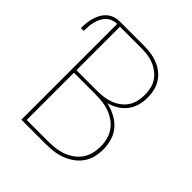

<svg xmlns="http://www.w3.org/2000/svg" viewBox="-218 -875 1015 1015"><g transform="rotate(45 289.5 -367.5)"><path d="M99 0V-716Q82 -716 66 -710Q50 -704 38 -692Q26 -680 18.5 -664.5Q11 -649 7 -632.5Q3 -616 1.5 -599Q0 -582 0 -565H-21Q-21 -585 -19 -604.5Q-17 -624 -11.5 -642.5Q-6 -661 3.5 -678.5Q13 -696 27.5 -709Q42 -722 60.5 -728.5Q79 -735 99 -735H280Q306 -735 332 -731.5Q358 -728 382.5 -718.5Q407 -709 428 -692.5Q449 -676 463 -654Q477 -632 483 -606Q489 -580 489 -554Q489 -524 481 -495.5Q473 -467 455 -444Q437 -421 411.5 -405.5Q386 -390 358 -383Q390 -376 421 -360.5Q452 -345 474.5 -320Q497 -295 507 -262Q517 -229 517 -196Q517 -166 510 -137.5Q503 -109 486 -85Q469 -61 445 -44Q421 -27 394 -17Q367 -7 338 -3.5Q309 0 280 0ZM120 -391H280Q303 -391 326.5 -394.5Q350 -398 372 -406.5Q394 -415 413 -429.5Q432 -444 445 -464Q458 -484 463 -507Q468 -530 468 -554Q468 -577 463 -600.5Q458 -624 445 -643.5Q432 -663 413 -677.5Q394 -692 372 -701Q350 -710 326.5 -713Q303 -716 280 -716H120ZM120 -19H280Q306 -19 332.5 -22Q359 -25 384 -34Q409 -43 431 -58.5Q453 -74 468 -95.5Q483 -117 489.5 -143Q496 -169 496 -196Q496 -222 489.5 -248Q483 -274 468 -295.5Q453 -317 431 -332.5Q409 -348 384 -357Q359 -366 332.5 -369Q306 -372 280 -372H120Z"/></g></svg>

Font: Iosevka SS04 Thin Extended
Style: Regular
Weight: 100
Width: 7
Monospace: yes
Designer: Belleve Invis
Foundry: Belleve Invis
Version: Version 19.0.0; ttfautohint (v1.8.4)